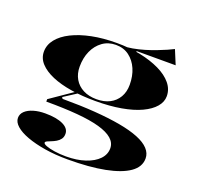

<svg xmlns="http://www.w3.org/2000/svg" viewBox="-138 -746 1142 1110"><g transform="rotate(20 432.5 -191.0)"><path d="M389 215Q312 215 248 204.5Q184 194 136.5 176.5Q89 159 63 136Q37 113 37 87Q37 63 55.5 45.5Q74 28 106 18.5Q138 9 177 9Q247 9 287 28Q327 47 327 81Q327 100 317.5 113Q308 126 293.5 134.5Q279 143 264.5 148.5Q250 154 240.5 158.5Q231 163 231 169Q231 177 250.5 184.5Q270 192 302.5 197Q335 202 374 202Q440 202 491 185Q542 168 570.5 138.5Q599 109 599 71Q599 37 571 12.5Q543 -12 488 -27.5Q433 -43 350.5 -50Q268 -57 159 -57V-72L306 -173L318 -166L236 -113L242 -104Q352 -104 441.5 -97.5Q531 -91 600 -78.5Q669 -66 716 -47Q763 -28 787 -2Q811 24 811 56Q811 108 761 143Q711 178 617 196.5Q523 215 389 215ZM423 -157Q342 -157 273.5 -168Q205 -179 154.5 -200.5Q104 -222 75.5 -253Q47 -284 47 -324Q47 -366 75 -401Q103 -436 154 -461.5Q205 -487 274 -501Q343 -515 426 -515Q505 -515 573 -501Q641 -487 693 -462Q745 -437 774 -402Q803 -367 803 -324Q803 -289 777 -258.5Q751 -228 702 -205Q653 -182 582.5 -169.5Q512 -157 423 -157ZM426 -169Q473 -169 507 -186.5Q541 -204 560 -236.5Q579 -269 579 -313Q579 -367 560.5 -409.5Q542 -452 508 -477.5Q474 -503 426 -503Q379 -503 344 -477.5Q309 -452 290 -409.5Q271 -367 271 -313Q271 -270 290 -237.5Q309 -205 344 -187Q379 -169 426 -169ZM550 -493 451 -510Q486 -510 522.5 -516.5Q559 -523 594 -533.5Q629 -544 660 -556Q691 -568 715 -578.5Q739 -589 754 -597L790 -510H550Z"/></g></svg>

Font: Kalnia SemiExpanded Medium
Style: Regular
Weight: 500
Width: 6
Designer: Frida Medrano
Foundry: Frida Medrano
Version: Version 1.105